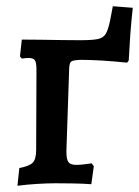

<svg xmlns="http://www.w3.org/2000/svg" viewBox="-20 -588 446 616"><path d="M342 -568 406 -563Q401 -518 398 -476.5Q395 -435 393 -394L388 -387Q338 -392 302.5 -394Q267 -396 238 -396Q215 -395 209 -391Q203 -387 202 -370L193 -102Q193 -77 199.5 -68Q206 -59 225 -59Q234 -59 248 -60.5Q262 -62 274 -64L281 -55L273 3Q246 1 213 0.5Q180 0 158 0Q133 0 99.5 2Q66 4 36 8L42 -49Q75 -55 85.5 -66.5Q96 -78 96 -107L97 -364Q97 -387 92 -394.5Q87 -402 72 -402Q67 -402 61.5 -401.5Q56 -401 50 -400L44 -407L50 -461Q80 -461 112 -460.5Q144 -460 176 -459.5Q208 -459 236 -459Q275 -459 293 -462.5Q311 -466 319 -479Q327 -492 333 -521Z"/></svg>

Font: Alegreya SemiBold
Style: Regular
Weight: 600
Designer: Juan Pablo del Peral
Foundry: Huerta Tipografica
Version: Version 2.009